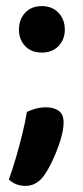

<svg xmlns="http://www.w3.org/2000/svg" viewBox="-20 -490 273 628"><path d="M42 -393Q42 -426 62 -448Q82 -470 117 -470Q151 -470 171.5 -448Q192 -426 192 -393Q192 -361 171.5 -339.5Q151 -318 117 -318Q82 -318 62 -339.5Q42 -361 42 -393ZM124 84Q100 118 63 118Q31 118 9 97Q21 64 32.5 24.5Q44 -15 53.5 -54Q63 -93 68 -124Q80 -130 96.5 -134.5Q113 -139 131 -139Q155 -139 171.5 -128Q188 -117 188 -89Q188 -65 177.5 -31Q167 3 152 34.5Q137 66 124 84Z"/></svg>

Font: Baloo Bhaijaan 2 SemiBold
Style: Regular
Weight: 600
Designer: Sanskriti Dholi, Noopur Datye and Ek Type
Foundry: Ek Type
Version: Version 1.700